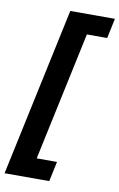

<svg xmlns="http://www.w3.org/2000/svg" viewBox="-114 -767 608 978"><g transform="rotate(10 190.5 -278.0)"><path d="M212.9 158.2H-18.1L168 -713.9H398.9L377 -610.8H272L129.9 55.2H234.9Z"/></g></svg>

Font: TypoPRO Open Sans
Style: Bold Italic
Weight: 700
Italic angle: -12°
Foundry: Ascender Corporation
Version: Version 1.10